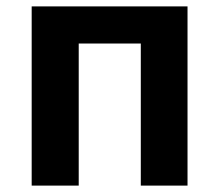

<svg xmlns="http://www.w3.org/2000/svg" viewBox="-20 -580 685 600"><path d="M79 0H226V-444H420V0H566V-560H79Z"/></svg>

Font: Noto Sans Mono CJK SC
Style: Bold
Weight: 700
Designer: Ryoko NISHIZUKA 西塚涼子 (kana, bopomofo & ideographs); Paul D. Hunt (Latin, Greek & Cyrillic); Sandoll Communications 산돌커뮤니
Foundry: Adobe
Version: Version 2.004;hotconv 1.0.118;makeotfexe 2.5.65603